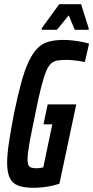

<svg xmlns="http://www.w3.org/2000/svg" viewBox="-20 -886 444 914"><path d="M140 8Q96 8 68 -2Q40 -12 27 -38Q14 -64 14 -111Q14 -151 22.5 -207Q31 -263 46 -342Q64 -430 81 -492Q98 -554 117 -594Q136 -634 158.5 -656.5Q181 -679 211.5 -687.5Q242 -696 283 -696Q302 -696 324.5 -693.5Q347 -691 368 -687Q389 -683 404 -678L384 -591Q369 -594 351.5 -596.5Q334 -599 320 -600Q306 -601 298 -601Q272 -601 253.5 -598Q235 -595 222 -582.5Q209 -570 198 -542.5Q187 -515 175 -467Q163 -419 148 -344Q130 -258 120.5 -206Q111 -154 111 -127Q111 -109 115.5 -100Q120 -91 129.5 -88Q139 -85 153 -85Q160 -85 165.5 -85.5Q171 -86 176.5 -87.5Q182 -89 186 -89L229 -294H187L207 -389H343L263 -12Q247 -6 226.5 -1.5Q206 3 183.5 5.5Q161 8 140 8ZM179 -744V-752L262 -866H366L402 -752V-744H336L307 -813L251 -744Z"/></svg>

Font: Saira UltraCondensed
Style: Bold Italic
Weight: 700
Width: 1
Italic angle: -12°
Designer: Hector Gatti with collaboration of the Omnibus-Type team
Foundry: Omnibus-Type
Version: Version 1.101